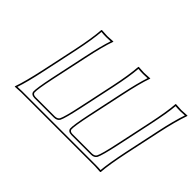

<svg xmlns="http://www.w3.org/2000/svg" viewBox="-111 -937 1229 1229"><g transform="rotate(45 503.5 -322.5)"><path d="M901.4 -200.2Q873.5 -66.9 869.1 0L866.2 2.9Q864.3 2.9 815.9 0H147Q147 0 93.3 2.9L92.8 0Q117.2 -68.8 145.5 -200.2L197.8 -444.8Q223.6 -567.4 229 -645L231.9 -647.9Q233.9 -647.9 283.2 -645Q283.2 -645 335.9 -647.9V-645Q311.5 -577.6 283.7 -444.8L231.4 -200.2Q207.5 -87.4 209.5 -59.1Q213.4 -44.4 234.4 -43.9H410.2Q433.1 -44.9 441.4 -59.1Q455.6 -86.9 479.5 -200.2L531.7 -444.8Q557.6 -567.4 563 -645L565.9 -647.9Q567.9 -647.9 617.2 -645Q617.2 -645 669.9 -647.9V-645Q645.5 -577.6 617.7 -444.8L565.4 -200.2Q541.5 -87.4 543.5 -59.1Q547.4 -44.4 568.4 -43.9H746.6Q769.5 -44.9 777.3 -59.1Q791.5 -86.9 815.4 -200.2L867.7 -444.8Q896 -578.6 899.9 -645L901.9 -647.9Q903.8 -647.9 953.1 -645Q953.1 -645 1005.9 -647.9L1007.3 -645Q979.5 -565.4 953.6 -444.8ZM891.6 -202.1 943.8 -447.3Q967.8 -560.5 993.7 -636.7Q974.1 -635.3 953.1 -634.8Q928.2 -634.8 909.7 -636.7Q904.3 -569.3 877.4 -442.9L825.2 -197.8Q800.8 -84 786.1 -54.2Q773.9 -34.2 746.6 -34.2H568.4Q537.1 -35.6 533.7 -58.1Q531.7 -86.9 555.7 -202.1L607.9 -447.3Q634.3 -570.8 656.2 -636.2Q637.7 -634.8 617.2 -634.8Q591.8 -634.8 572.8 -637.2Q566.4 -559.6 541.5 -442.9L489.3 -197.8Q464.8 -84 450.2 -54.2Q438 -34.2 410.2 -34.2H234.4Q203.1 -35.6 199.7 -58.1Q197.8 -86.9 221.7 -202.1L273.9 -447.3Q300.3 -570.8 322.3 -636.2Q303.7 -634.8 283.2 -634.8Q257.8 -634.8 238.3 -637.2Q231.9 -559.6 207.5 -442.9L155.3 -197.8Q129.4 -75.2 106.4 -8.3Q125.5 -9.8 147 -9.8H815.9Q841.3 -9.8 859.4 -7.8Q865.2 -75.2 891.6 -202.1Z"/></g></svg>

Font: Linux Biolinum Outline O
Style: Italic
Weight: 400
Italic angle: -12°
Designer: Philipp H. Poll
Foundry: Philipp H. Poll
Version: Version 0.6.2